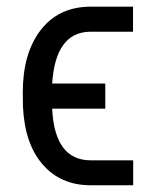

<svg xmlns="http://www.w3.org/2000/svg" viewBox="-20 -548 440 568"><path d="M291.5 -226.6H134.3Q141.6 -73.7 248.5 -73.7H374V0H244.6Q158.2 -1 105.5 -62.3Q52.7 -123.5 47.9 -233.9L47.4 -274.4Q47.4 -390.1 100.1 -458.7Q152.8 -527.3 246.1 -528.3H373.5V-454.1H245.1Q144 -451.7 134.3 -300.8H291.5Z"/></svg>

Font: Roboto Condensed
Style: Regular
Weight: 400
Designer: Google
Version: Version 2.001047; 2015